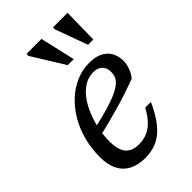

<svg xmlns="http://www.w3.org/2000/svg" viewBox="-213 -765 851 851"><g transform="rotate(-45 212.0 -339.5)"><path d="M278.5 -422.5Q248 -422.5 222.2 -406.8Q196.5 -391 176.2 -363.8Q156 -336.5 141.8 -302Q127.5 -267.5 119.8 -229.8Q112 -192 112 -156Q112 -98.5 134 -75.5Q156 -52.5 195.5 -52.5Q221.5 -52.5 244.8 -61.2Q268 -70 289.2 -91Q310.5 -112 330 -148.5H366Q338.5 -88 309.2 -53.5Q280 -19 246.8 -4.5Q213.5 10 173 10Q128.5 10 97.2 -6.2Q66 -22.5 49.5 -54.5Q33 -86.5 33 -134.5Q33 -190.5 46.5 -240.5Q60 -290.5 84.5 -331.2Q109 -372 142 -402Q175 -432 213.8 -448.2Q252.5 -464.5 294.5 -464.5Q335.5 -464.5 360.5 -450.8Q385.5 -437 397.2 -414.2Q409 -391.5 409 -364.5Q409 -341.5 400 -318.2Q391 -295 377 -280.5Q343 -268 308.8 -256.8Q274.5 -245.5 240 -235.8Q205.5 -226 171.5 -217Q137.5 -208 105 -200.5L107 -241Q167 -254 208 -266.5Q249 -279 274.2 -291Q299.5 -303 312.8 -315Q326 -327 330.8 -340Q335.5 -353 335.5 -367Q335.5 -384 329 -396.2Q322.5 -408.5 310 -415.5Q297.5 -422.5 278.5 -422.5ZM258 -524.5H220.5L126 -677L127.5 -689H220.5ZM381 -524.5H348L292 -678L293.5 -689H384Z"/></g></svg>

Font: Newsreader 14pt
Style: Italic
Weight: 400
Italic angle: -17°
Designer: Hugues Gentile
Foundry: Production Type
Version: Version 1.003